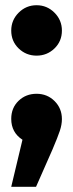

<svg xmlns="http://www.w3.org/2000/svg" viewBox="-20 -534 280 735"><path d="M118 181H23L66 1Q23 -27 23 -79Q23 -121 51 -148Q79 -175 120 -175Q161 -175 189 -147Q217 -119 217 -78Q217 -57 209 -33Q201 -9 181 38ZM120 -321Q80 -321 51.5 -348.5Q23 -376 23 -417Q23 -457 51.5 -485.5Q80 -514 120 -514Q160 -514 188.5 -485.5Q217 -457 217 -417Q217 -376 188.5 -348.5Q160 -321 120 -321Z"/></svg>

Font: Trujillo ExtraBold
Style: Regular
Weight: 800
Designer: Fira Sans original fonts by bBox Type GmbH, Carrois Corporate GbR, & Edenspiekermann AG / Changes by Cristiano Sobral
Foundry: Fira Sans original fonts by bBox Type GmbH, Carrois Corporate GbR, & Edenspiekermann AG / Changes by Cristiano Sobral
Version: Version 4.301;July 28, 2020;FontCreator 13.0.0.2655 64-bit